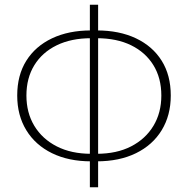

<svg xmlns="http://www.w3.org/2000/svg" viewBox="-20 -770 797 814"><path d="M366 -86Q271 -86 200.5 -120.5Q130 -155 91.5 -218Q53 -281 53 -365Q53 -451 91.5 -512.5Q130 -574 200.5 -607.5Q271 -641 366 -641H390Q486 -641 556.5 -607.5Q627 -574 665.5 -512.5Q704 -451 704 -365Q704 -281 665.5 -218Q627 -155 556.5 -120.5Q486 -86 390 -86ZM366 -118H390Q475 -118 536 -149.5Q597 -181 630.5 -236.5Q664 -292 664 -365Q664 -439 630.5 -493.5Q597 -548 536 -578Q475 -608 390 -608H366Q282 -608 220.5 -578Q159 -548 125.5 -493.5Q92 -439 92 -365Q92 -292 125.5 -236.5Q159 -181 220.5 -149.5Q282 -118 366 -118ZM361 24V-750H396V24Z"/></svg>

Font: Noto Sans HK Thin
Style: Regular
Weight: 100
Designer: Ryoko NISHIZUKA 西塚涼子 (kana, bopomofo & ideographs); Paul D. Hunt (Latin, Greek & Cyrillic); Sandoll Communications 산돌커뮤니
Foundry: Adobe
Version: Version 2.004-H2;hotconv 1.0.118;makeotfexe 2.5.65603